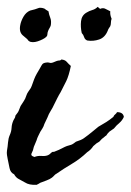

<svg xmlns="http://www.w3.org/2000/svg" viewBox="-25 -506 376 552"><path d="M74.2 -54.7Q83 -58.6 95.7 -57.6Q108.4 -56.6 116.2 -61.5Q120.1 -64.5 123 -67.4Q126 -70.3 129.9 -69.3Q145.5 -75.2 156.2 -81.1Q167 -86.9 179.7 -89.8Q182.6 -90.8 187 -93.8Q191.4 -96.7 193.4 -98.6Q209 -103.5 215.8 -108.4Q222.7 -113.3 229 -118.2Q235.4 -123 241.7 -128.4Q248 -133.8 257.8 -141.6Q271.5 -149.4 280.8 -155.3Q290 -161.1 300.8 -169.9Q302.7 -174.8 306.2 -177.2Q309.6 -179.7 311.5 -183.6Q329.1 -183.6 331.1 -169.9Q326.2 -159.2 317.9 -152.3Q309.6 -145.5 302.7 -136.7Q294.9 -131.8 290 -127.9Q285.2 -124 280.3 -116.2Q279.3 -116.2 274.4 -111.8Q269.5 -107.4 268.6 -107.4Q262.7 -100.6 260.3 -98.6Q257.8 -96.7 256.3 -96.2Q254.9 -95.7 252.4 -93.8Q250 -91.8 243.2 -85.9Q236.3 -75.2 225.6 -68.4Q205.1 -48.8 181.2 -34.7Q157.2 -20.5 137.7 -6.8Q133.8 -4.9 130.9 -1.5Q127.9 2 124 4.9Q119.1 8.8 108.9 12.7Q98.6 16.6 90.8 19.5Q85 23.4 80.1 25.4Q58.6 26.4 46.9 18.6Q34.2 11.7 27.3 7.8Q20.5 3.9 15.6 -4.9Q4.9 -9.8 2.4 -22.9Q0 -36.1 -2.9 -48.8Q-3.9 -53.7 -4.9 -60.1Q-5.9 -66.4 -4.9 -73.2Q-2.9 -84 -2 -96.2Q-1 -108.4 2.9 -117.2Q7.8 -127.9 8.3 -138.7Q8.8 -149.4 13.7 -160.2Q19.5 -169.9 19 -170.9Q18.6 -171.9 19.5 -173.8Q21.5 -176.8 23.9 -179.7Q26.4 -182.6 28.3 -186.5L34.2 -201.2Q38.1 -208 43 -214.8Q47.9 -221.7 50.8 -231.4Q52.7 -237.3 56.2 -242.2Q59.6 -247.1 63.5 -252.9Q66.4 -258.8 68.4 -265.1Q70.3 -271.5 73.2 -278.3Q76.2 -286.1 80.6 -293.9Q85 -301.8 89.8 -309.6Q93.8 -317.4 96.7 -321.3Q99.6 -325.2 108.4 -326.2Q112.3 -327.1 117.2 -325.7Q122.1 -324.2 127 -326.2Q139.6 -332 144.5 -332Q149.4 -332 151.4 -335Q162.1 -334 167 -328.1Q171.9 -322.3 178.7 -316.4Q172.9 -288.1 165.5 -272.9Q158.2 -257.8 149.4 -241.2Q144.5 -233.4 139.6 -223.6Q134.8 -213.9 130.9 -206.1Q126 -195.3 120.6 -187Q115.2 -178.7 111.3 -168Q109.4 -163.1 106.9 -158.7Q104.5 -154.3 102.5 -149.4Q100.6 -142.6 97.2 -137.2Q93.8 -131.8 90.8 -127Q87.9 -121.1 85 -115.2Q82 -109.4 80.1 -102.5Q75.2 -90.8 74.2 -88.4Q73.2 -85.9 72.3 -84Q70.3 -73.2 66.4 -66.4Q62.5 -59.6 69.3 -56.6ZM114.3 -473.6Q116.2 -462.9 119.6 -454.6Q123 -446.3 121.1 -433.6Q120.1 -429.7 117.7 -425.8Q115.2 -421.9 113.3 -417Q111.3 -412.1 111.3 -407.7Q111.3 -403.3 108.4 -400.4Q104.5 -396.5 97.7 -393.1Q90.8 -389.6 83.5 -387.2Q76.2 -384.8 69.3 -384.8Q62.5 -384.8 58.6 -387.7Q56.6 -388.7 55.2 -391.1Q53.7 -393.6 49.8 -396.5Q44.9 -400.4 40 -404.8Q35.2 -409.2 33.2 -416Q31.2 -423.8 33.2 -433.6Q35.2 -445.3 42.5 -458Q49.8 -470.7 61.5 -475.6Q78.1 -479.5 84.5 -482.4Q90.8 -485.4 102.5 -481.4Q105.5 -479.5 107.9 -477.5Q110.4 -475.6 114.3 -473.6ZM262.7 -480.5Q271.5 -484.4 278.3 -480.5Q285.2 -476.6 292 -473.6Q291 -462.9 295.9 -452.1Q293.9 -446.3 293.9 -440.9Q293.9 -435.5 292 -430.7Q290 -427.7 288.1 -424.8Q286.1 -421.9 285.2 -418.9Q277.3 -398.4 260.3 -392.6Q243.2 -386.7 225.6 -389.6Q218.8 -392.6 216.8 -399.4Q214.8 -406.2 210 -411.1Q206.1 -428.7 208 -445.3Q210 -461.9 223.6 -469.7Q231.4 -474.6 240.2 -477.1Q249 -479.5 255.9 -486.3Z"/></svg>

Font: Seaweed Script
Style: Regular
Weight: 400
Designer: Squid
Foundry: Font Diner, Inc DBA Neapolitan
Version: Version 1.000